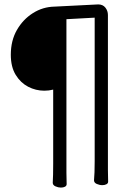

<svg xmlns="http://www.w3.org/2000/svg" viewBox="-20 -794 540 870"><path d="M256 56Q244 56 231.5 50.5Q219 45 219 34Q221 3 221 -52V-388Q202 -383 181 -383Q142 -383 107.5 -401Q73 -419 51 -455Q29 -491 29 -546Q29 -610 56.5 -658Q84 -706 129 -734.5Q174 -763 227 -764L425 -774Q446 -774 457.5 -759.5Q469 -745 469 -726V-23Q469 5 470 29Q470 37 462 41Q454 45 444 45Q431 45 418.5 39.5Q406 34 406 23Q409 -8 409 -63V-714L281 -707V-11Q281 17 282 40Q282 48 274.5 52Q267 56 256 56Z"/></svg>

Font: LXGW WenKai Mono TC
Style: Regular
Weight: 400
Designer: LXGW / Fontworks Inc.
Foundry: LXGW / Fontworks Inc.
Version: Version 1.330